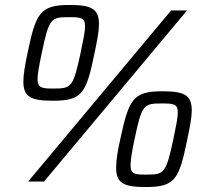

<svg xmlns="http://www.w3.org/2000/svg" viewBox="-20 -730 831 772"><path d="M193 -325C311 -325 327 -355 360 -516C371 -568 378 -605 378 -632C378 -695 348 -710 259 -710C141 -710 124 -677 91 -518C80 -467 74 -430 74 -402C74 -340 104 -325 193 -325ZM668 -688 93 0H157L732 -688ZM195 -374C149 -374 131 -376 131 -412C131 -432 137 -465 148 -517C177 -657 185 -661 257 -661C304 -661 322 -659 322 -625C322 -603 315 -570 304 -517C274 -378 267 -374 195 -374ZM566 22C684 22 700 -8 733 -169C744 -221 751 -258 751 -286C751 -348 721 -363 633 -363C515 -363 498 -331 464 -172C452 -120 447 -84 447 -56C447 6 476 22 566 22ZM568 -28C523 -28 505 -29 505 -65C505 -86 510 -119 521 -170C550 -310 558 -314 630 -314C676 -314 695 -313 695 -278C695 -257 688 -224 677 -170C647 -31 640 -28 568 -28Z"/></svg>

Font: Saira UNSAM
Style: Italic
Weight: 400
Italic angle: -12°
Designer: Hector Gatti with collaboration of the Omnibus-Type team
Foundry: Omnibus-Type
Version: Version 0.072;PS 000.072;hotconv 1.0.88;makeotf.lib2.5.64775